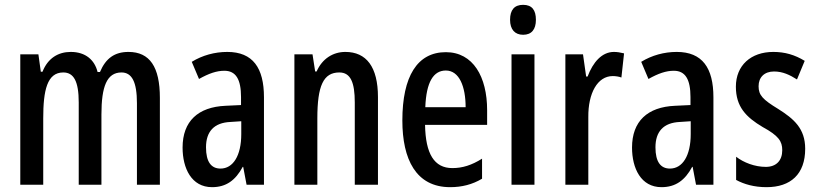

<svg xmlns="http://www.w3.org/2000/svg" viewBox="-20 -765 3384 795"><path d="M512 -550C455 -550 418 -524 394 -467H384C372 -516 335 -550 273 -550C221 -550 178 -524 156 -468H149L139 -540H64V0H159V-275C159 -391 175 -465 242 -465C285 -465 306 -429 306 -341V0H400V-291C400 -406 422 -465 483 -465C526 -465 547 -426 547 -338V0H642V-360C642 -488 600 -550 512 -550Z M921 -550C869 -550 818 -536 774 -509L804 -438C845 -461 877 -472 909 -472C957 -472 978 -436 978 -363V-330L914 -327C800 -322 736 -263 736 -154C736 -68 773 10 858 10C916 10 955 -18 985 -74H987L1001 0H1073V-362C1073 -484 1027 -550 921 -550ZM934 -260 979 -263V-210C979 -120 945 -67 893 -67C855 -67 833 -94 833 -155C833 -220 866 -257 934 -260Z M1410 -550C1359 -550 1314 -522 1291 -469H1285L1274 -540H1199V0H1294V-275C1294 -410 1319 -465 1385 -465C1432 -465 1449 -423 1449 -341V0H1545V-363C1545 -488 1497 -550 1410 -550Z M1826 -549C1708 -549 1646 -449 1646 -266C1646 -106 1702 10 1844 10C1892 10 1936 -1 1976 -25V-108C1933 -81 1895 -69 1853 -69C1778 -69 1742 -128 1740 -248H1997V-309C1997 -447 1939 -549 1826 -549ZM1826 -473C1882 -473 1908 -406 1908 -321H1741C1745 -426 1775 -473 1826 -473Z M2146 -745C2110 -745 2092 -724 2092 -683C2092 -643 2112 -621 2146 -621C2181 -621 2199 -643 2199 -683C2199 -723 2183 -745 2146 -745ZM2193 -540H2098V0H2193Z M2522 -550C2472 -550 2435 -507 2413 -448H2407L2394 -540H2321V0H2416V-280C2415 -379 2454 -450 2517 -450C2529 -450 2543 -448 2553 -444L2564 -544C2548 -548 2535 -550 2522 -550Z M2782 -550C2730 -550 2679 -536 2635 -509L2665 -438C2706 -461 2738 -472 2770 -472C2818 -472 2839 -436 2839 -363V-330L2775 -327C2661 -322 2597 -263 2597 -154C2597 -68 2634 10 2719 10C2777 10 2816 -18 2846 -74H2848L2862 0H2934V-362C2934 -484 2888 -550 2782 -550ZM2795 -260 2840 -263V-210C2840 -120 2806 -67 2754 -67C2716 -67 2694 -94 2694 -155C2694 -220 2727 -257 2795 -260Z M3314 -149C3314 -233 3267 -273 3202 -314C3138 -353 3121 -371 3121 -408C3121 -445 3145 -469 3185 -469C3221 -469 3250 -455 3280 -436L3312 -513C3271 -538 3230 -550 3182 -550C3089 -550 3027 -494 3027 -406C3027 -323 3069 -280 3138 -239C3204 -203 3219 -180 3219 -143C3219 -100 3194 -74 3151 -74C3105 -74 3059 -92 3028 -116V-20C3061 -2 3103 10 3154 10C3254 10 3314 -44 3314 -149Z"/></svg>

Font: Noto Sans Malayalam ExtraCondensed Medium
Style: Regular
Weight: 500
Width: 2
Designer: Jelle Bosma - Monotype Design Team
Foundry: Monotype Imaging Inc.
Version: Version 2.104